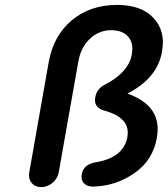

<svg xmlns="http://www.w3.org/2000/svg" viewBox="-20 -741 683 782"><path d="M313 -31Q319 -69 364 -79Q483 -97 499 -183V-185Q512 -262 403 -291Q360 -305 368 -344Q373 -377 403 -394Q504 -445 517 -520V-522Q525 -565 502 -591.5Q479 -618 433 -618Q383 -618 346 -583Q309 -548 299 -490L219 -38Q214 -13 193.5 4Q173 21 148 21Q123 21 109 4Q95 -13 99 -38L178 -486Q197 -595 272 -658Q347 -721 457 -721Q556 -721 605.5 -667.5Q655 -614 640 -533V-531Q621 -422 499 -360Q642 -309 619 -182V-180Q603 -88 527 -35.5Q451 17 359 19Q334 19 321.5 5Q309 -9 313 -31Z"/></svg>

Font: Quicksand
Style: Bold Italic
Weight: 700
Italic angle: -12°
Designer: Andrew Paglinawan
Foundry: Andrew Paglinawan
Version: 1.002